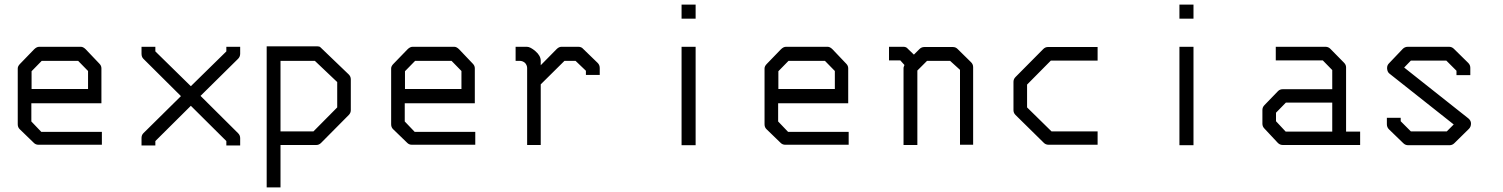

<svg xmlns="http://www.w3.org/2000/svg" viewBox="-20 -679 6520 833"><path d="M116 -231V-152L159 -107H422V-51H147Q135 -51 127 -59L65 -119Q57 -127 57 -140V-382Q57 -392 67 -402L128 -465Q139 -476 150 -476H331Q341 -476 352 -465L411 -403Q420 -394 420 -383V-231ZM117 -293H362V-371L319 -415H161L117 -370Z M808 -220 654 -67V-48H594V-80Q594 -93 602 -101L765 -262L602 -424Q594 -432 594 -446V-476H654V-456L808 -305L962 -456V-476H1022V-446Q1022 -433 1013 -424L850 -263L1013 -101Q1022 -92 1022 -80V-48H962V-67Z M1137 -478H1357Q1366 -478 1370 -474L1493 -356Q1502 -347 1502 -335V-201Q1502 -189 1493 -180L1373 -59Q1364 -50 1353 -50H1197V134H1137ZM1197 -415V-109H1340L1443 -213V-323L1346 -415Z M1736 -231V-152L1779 -107H2042V-51H1767Q1755 -51 1747 -59L1685 -119Q1677 -127 1677 -140V-382Q1677 -392 1687 -402L1748 -465Q1759 -476 1770 -476H1951Q1961 -476 1972 -465L2031 -403Q2040 -394 2040 -383V-231ZM1737 -293H1982V-371L1939 -415H1781L1737 -370Z M2326 -313V-50H2267V-384Q2267 -395.5 2258 -406Q2247.5 -415 2235 -415H2217V-476H2266Q2281 -476 2303.5 -456.5Q2326 -437 2326 -415V-396L2395 -466Q2405 -476 2416 -476H2489Q2502.5 -476 2510 -467L2573 -406Q2582 -397 2582 -384V-354H2522V-372L2477 -415H2429Z M2937 -659H2998V-598H2937ZM2937 -476H2998V-49H2937Z M3356 -231V-152L3399 -107H3662V-51H3387Q3375 -51 3367 -59L3305 -119Q3297 -127 3297 -140V-382Q3297 -392 3307 -402L3368 -465Q3379 -476 3390 -476H3571Q3581 -476 3592 -465L3651 -403Q3660 -394 3660 -383V-231ZM3357 -293H3602V-371L3559 -415H3401L3357 -370Z M3945 -442 3969 -466Q3978 -475 3990 -475H4114Q4126 -475 4134 -467L4193 -409Q4202 -400 4202 -388V-51H4145V-376L4102 -415H4002L3960 -373V-50H3900V-385Q3900 -387 3904 -397L3886 -417H3837V-476H3900Q3912 -476 3919 -467Z M4742 -475V-416H4539L4436 -312V-213L4542 -109H4742V-51H4530Q4517 -51 4509 -59L4386 -180Q4377 -189 4377 -201V-324Q4377 -336 4386 -345L4506 -466Q4515 -475 4526 -475Z M5097 -659H5158V-598H5097ZM5097 -476H5158V-49H5097Z M5760 -108V-234H5559L5516 -190V-153L5558 -108ZM5820 -108H5881V-50H5545Q5533 -50 5524 -59L5466 -121Q5457 -130 5457 -142V-202Q5457 -214 5466 -223L5525 -284Q5533 -292 5546 -292H5760V-375L5719 -417H5515V-476H5731Q5743 -476 5752 -467L5811 -407Q5820 -398 5820 -387Z M6299 -372 6255 -416H6101L6072 -386L6351 -165Q6362 -155.5 6362 -143Q6362 -129 6353 -120L6290 -58Q6281 -49 6269 -49H6089Q6077 -49 6068 -58L6006 -118Q5997 -127 5997 -140V-168H6057V-153L6101 -109H6257L6287 -139L6009 -359Q5999.5 -365.5 5998 -381V-384.5Q5998 -396 6006 -404L6066 -467Q6075 -476 6088 -476H6267Q6279 -476 6288 -467L6350 -406Q6359 -397 6359 -385V-353H6299Z"/></svg>

Font: 3270 Nerd Font
Style: Regular
Weight: 400
Monospace: yes
Version: Version 3.0.1;Nerd Fonts 3.3.0